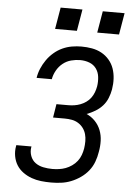

<svg xmlns="http://www.w3.org/2000/svg" viewBox="-62 -990 724 1044"><g transform="rotate(5 300.0 -468.0)"><path d="M257 8Q229 8 202 5Q175 2 150 -7Q125 -16 103.5 -31.5Q82 -47 68.5 -68.5Q55 -90 50 -117Q45 -144 50 -172Q50 -173 50.5 -174.5Q51 -176 51 -178H134Q134 -177 133.5 -176Q133 -175 133 -174Q129 -149 137.5 -126Q146 -103 164.5 -89.5Q183 -76 207.5 -71Q232 -66 257 -66Q275 -66 293.5 -68.5Q312 -71 329.5 -77.5Q347 -84 363.5 -95.5Q380 -107 392 -122.5Q404 -138 410.5 -156Q417 -174 420 -192Q423 -212 423 -232Q423 -252 418 -270Q413 -288 402 -303Q391 -318 375 -328Q359 -338 340 -341.5Q321 -345 301 -345H237L249 -419H313Q330 -419 346.5 -421.5Q363 -424 379 -430Q395 -436 410 -446.5Q425 -457 435.5 -471.5Q446 -486 452 -502Q458 -518 461 -535Q465 -561 462 -586.5Q459 -612 445 -631.5Q431 -651 407.5 -660Q384 -669 357 -669Q333 -669 308 -662.5Q283 -656 262.5 -639.5Q242 -623 229 -599.5Q216 -576 212 -552H129Q133 -578 143.5 -603Q154 -628 170 -651Q186 -674 207.5 -692.5Q229 -711 254 -722.5Q279 -734 305.5 -738.5Q332 -743 357 -743Q387 -743 415 -738Q443 -733 467 -720Q491 -707 509 -686Q527 -665 536 -639Q545 -613 546.5 -584Q548 -555 543 -525Q539 -502 529.5 -478Q520 -454 503 -435Q486 -416 463.5 -402.5Q441 -389 417 -380Q444 -368 464 -347Q484 -326 494.5 -299Q505 -272 506 -241.5Q507 -211 501 -180Q497 -153 487 -126Q477 -99 459 -76.5Q441 -54 416.5 -37Q392 -20 365.5 -9.5Q339 1 311.5 4.5Q284 8 257 8ZM436 -826 456 -944H575L555 -826ZM206 -826 226 -944H345L325 -826Z"/></g></svg>

Font: Iosevka SS04 Extended Oblique
Style: Regular
Weight: 400
Width: 7
Italic angle: -9°
Monospace: yes
Designer: Belleve Invis
Foundry: Belleve Invis
Version: Version 19.0.0; ttfautohint (v1.8.4)